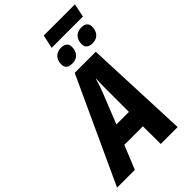

<svg xmlns="http://www.w3.org/2000/svg" viewBox="-355 -1132 1237 1237"><g transform="rotate(-45 263.5 -513.5)"><path d="M281 -935H566L585 -1027H301ZM489 -769C537 -769 562 -802 562 -848C562 -880 539 -893 510 -893C463 -893 434 -864 434 -815C434 -782 456 -769 489 -769ZM305 -769C352 -769 378 -801 378 -848C378 -880 354 -893 324 -893C279 -893 249 -864 249 -815C249 -782 271 -769 305 -769ZM227 -291 308 -494C322 -529 332 -559 341 -592H343C341 -557 341 -524 341 -490V-291ZM-58 0H104L170 -162H339L340 0H494L464 -716H272Z"/></g></svg>

Font: Noto Sans Display SemiCondensed Extra
Style: Italic
Weight: 800
Width: 4
Italic angle: -12°
Designer: Monotype Design Team
Foundry: Monotype Imaging Inc.
Version: Version 1.900